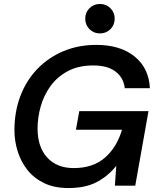

<svg xmlns="http://www.w3.org/2000/svg" viewBox="-20 -939 798 971"><path d="M326 12Q254 12 202 -13.5Q150 -39 117.5 -81Q85 -123 69 -175Q53 -227 53 -280Q53 -375 83.5 -454.5Q114 -534 170 -591.5Q226 -649 301.5 -680.5Q377 -712 467 -712Q588 -712 660.5 -653.5Q733 -595 738 -493H611Q605 -546 564.5 -577Q524 -608 452 -608Q377 -608 323.5 -579.5Q270 -551 236 -504.5Q202 -458 186 -401.5Q170 -345 170 -289Q170 -196 218.5 -142.5Q267 -89 353 -89Q450 -89 510.5 -141.5Q571 -194 597 -283H364L381 -377H731L664 0H561L568 -100Q524 -46 467 -17Q410 12 326 12ZM485 -770Q454 -770 432.5 -791.5Q411 -813 411 -845Q411 -876 432.5 -897.5Q454 -919 485 -919Q517 -919 538.5 -897.5Q560 -876 560 -845Q560 -813 538.5 -791.5Q517 -770 485 -770Z"/></svg>

Font: Rethink Sans SemiBold
Style: Italic
Weight: 600
Italic angle: -10°
Designer: The Rethink Sans project authors (Hans Thiessen). DM Sans designed by Colophon Foundry.
Foundry: Rethink Communications LLC
Version: Version 1.001